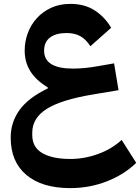

<svg xmlns="http://www.w3.org/2000/svg" viewBox="-20 -664 721 988"><path d="M342 304Q196 304 115.5 236Q35 168 35 44Q35 -35 80.5 -98Q126 -161 226 -209V-214Q164 -252 135.5 -298.5Q107 -345 107 -404Q107 -450 123 -493.5Q139 -537 169.5 -570.5Q200 -604 243.5 -624Q287 -644 342 -644Q416 -644 468 -610Q520 -576 552 -521L445 -426Q423 -461 394 -477.5Q365 -494 322 -494Q268 -494 237.5 -471Q207 -448 207 -403Q207 -311 356 -311Q384 -311 416 -314Q448 -317 487 -324L567 -338L590 -200L459 -178Q296 -151 221 -104Q146 -57 146 19V31Q146 94 198 124Q250 154 342 154Q414 154 484.5 128.5Q555 103 606 56L681 174Q618 235 529 269.5Q440 304 342 304Z"/></svg>

Font: IBM Plex Sans Arabic
Style: Bold
Weight: 700
Designer: Mike Abbink, Paul van der Laan, Pieter van Rosmalen, Wael Morcos, Khajak Apelian
Foundry: Bold Monday
Version: Version 1.2